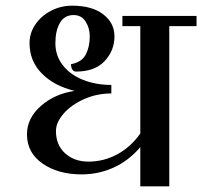

<svg xmlns="http://www.w3.org/2000/svg" viewBox="-20 -656 712 676"><path d="M239 -603Q207 -603 191 -575.5Q175 -548 175 -504Q175 -460 201 -426.5Q227 -393 272 -375Q317 -357 372 -357V-327Q321 -327 276 -307Q231 -287 204 -256Q177 -225 177 -195Q177 -145 209.5 -116Q242 -87 291 -87Q346 -87 393.5 -113Q441 -139 474 -186V-564H411V-600H672V-564H576V0H474V-138Q433 -90 380 -66Q327 -42 267 -42Q185 -42 130 -80Q75 -118 75 -183Q75 -240 124 -283Q173 -326 243 -336Q171 -353 127.5 -397Q84 -441 84 -504Q84 -540 104.5 -570Q125 -600 159.5 -618Q194 -636 234 -636Q304 -636 343.5 -605.5Q383 -575 383 -528Q383 -478 348.5 -441Q314 -404 248 -404Q239 -404 234.5 -411.5Q230 -419 230 -430Q268 -437 282 -464Q296 -491 296 -528Q296 -557 281.5 -580Q267 -603 239 -603Z"/></svg>

Font: Arya
Style: Regular
Weight: 400
Designer: Eduardo Rodriguez Tunni, Modular Infotech
Foundry: Eduardo Rodriguez Tunni, Modular Infotech
Version: Version 1.002